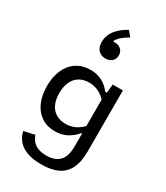

<svg xmlns="http://www.w3.org/2000/svg" viewBox="-261 -1003 1141 1316"><g transform="rotate(30 310.0 -344.5)"><path d="M264.2 -525.3Q300.3 -525.3 330.5 -515.1Q360.7 -504.8 383.8 -487.2Q407 -469.5 424.7 -445.5H446.8V-369Q412.8 -409.8 376.8 -427.6Q340.7 -445.3 301 -445.3Q256 -445.3 223.7 -425.8Q191.3 -406.3 174.2 -369.4Q157 -332.5 157 -280.7Q157 -230.3 173.5 -193.8Q190 -157.3 222.1 -137.8Q254.2 -118.2 299.7 -118.2Q339.5 -118.2 375.5 -135.7Q411.5 -153.2 446.8 -194V-117.7H425.2Q394.7 -80.7 353.8 -59.2Q313 -37.7 260.2 -37.7Q198.3 -37.7 153 -68Q107.7 -98.3 83.7 -153.2Q59.7 -208 59.7 -280.7Q59.7 -354.7 84.8 -409.9Q109.8 -465.2 156.1 -495.2Q202.3 -525.3 264.2 -525.3ZM293.8 205.3Q225.8 205.3 179.6 188.2Q133.3 171 107.8 140.6Q82.3 110.2 72.7 69.2L158.3 49.5Q172.7 93.7 206.6 114.7Q240.5 135.7 293.8 135.7Q358.8 135.7 394.9 100.7Q431 65.7 431 -19.2V-422.8H435.7L445.3 -513.7H525.7V-29.2Q525.7 53.8 499.3 105.8Q473 157.7 421.8 181.5Q370.7 205.3 293.8 205.3ZM381.7 -707Q381.7 -677.3 361.8 -660.1Q341.8 -642.8 311.3 -642.8Q277.3 -642.8 255.5 -665Q233.7 -687.2 233.7 -729.7Q233.7 -782.8 268.1 -825.2Q302.5 -867.5 354.5 -893.7L387.7 -853.2Q359.5 -836.5 340.8 -822.1Q322.2 -807.7 308.8 -789.4Q295.3 -771.2 291.3 -748.3L274.3 -763.3Q290.2 -771.5 310.3 -771.5Q331.3 -771.5 347.5 -763.8Q363.7 -756 372.7 -741.3Q381.7 -726.7 381.7 -707Z"/></g></svg>

Font: Monaspace Neon Var
Style: Regular
Weight: 400
Designer: Riley Cran and the Lettermatic Team
Version: Version 1.000 (Monaspace Neon Var)